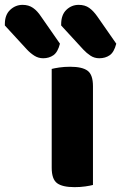

<svg xmlns="http://www.w3.org/2000/svg" viewBox="-157 -763 499 791"><path d="M150 8Q100 8 78 -8.5Q56 -25 56 -72V-479Q67 -482 87.5 -485Q108 -488 132 -488Q182 -488 204 -471.5Q226 -455 226 -408V-1Q215 2 194.5 5Q174 8 150 8ZM-137 -658V-664Q-137 -702 -115 -722.5Q-93 -743 -64 -743Q-39 -743 -21 -730.5Q-3 -718 12 -695L90 -583Q81 -548 63 -535.5Q45 -523 21 -523Q1 -523 -15.5 -533.5Q-32 -544 -46 -559ZM95 -658V-663Q95 -702 116.5 -722.5Q138 -743 167 -743Q193 -743 210.5 -730.5Q228 -718 244 -695L322 -583Q313 -548 295 -535.5Q277 -523 252 -523Q232 -523 216 -533.5Q200 -544 186 -559Z"/></svg>

Font: Baloo 2 ExtraBold
Style: Regular
Weight: 800
Designer: Sarang Kulkarni and Ek Type
Foundry: Ek Type
Version: Version 1.640;hotconv 1.0.111;makeotfexe 2.5.65597; ttfautoh